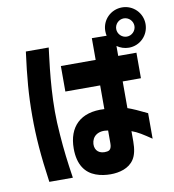

<svg xmlns="http://www.w3.org/2000/svg" viewBox="-101 -967 1034 1141"><g transform="rotate(-10 416.5 -396.5)"><path d="M712 -636C779 -636 833 -690 833 -758C833 -825 779 -879 712 -879C644 -879 590 -825 590 -758C590 -748 591 -739 593 -729L504 -730V-599H294V-445H504V-302C360 -311 284 -233 284 -102C284 -3 326 49 385 71C414 82 446 86 474 86C527 86 586 71 616 24C632 0 640 -36 640 -83V-145C677 -132 707 -112 756 -79V-233C707 -257 669 -274 640 -284V-445H750V-599H640V-659C660 -645 685 -636 712 -636ZM75 -336C75 -207 84 -96 107 67H249C234 -32 225 -103 218 -199C214 -247 212 -298 212 -338C212 -430 219 -518 227 -594C230 -626 242 -717 242 -720H104C84 -567 75 -464 75 -336ZM404 -109C407 -154 443 -184 504 -173V-96C504 -59 489 -53 477 -51C431 -44 402 -68 404 -109ZM656 -758C656 -788 681 -813 711 -813C741 -813 766 -788 766 -758C766 -728 741 -703 711 -703C681 -703 656 -728 656 -758Z"/></g></svg>

Font: コーポレート・ロゴ ver3 Bold
Style: Regular
Weight: 700
Designer: [KANA_main] LOGOTYPE.JP [Source Han Sans] Ryoko NISHIZUKA 西塚涼子 (kana, bopomofo & ideographs); Paul D. Hunt (Latin, Greek
Version: Version 12.001;FEAKit 1.0